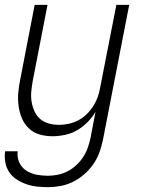

<svg xmlns="http://www.w3.org/2000/svg" viewBox="-23 -550 593 792"><path d="M175 222Q152 222 129 219.5Q106 217 85 209.5Q64 202 45.5 190Q27 178 15 160Q3 142 -1 120Q-5 98 -2 74H50Q47 99 56.5 120Q66 141 85 153.5Q104 166 127.5 170.5Q151 175 175 175Q195 175 216.5 170.5Q238 166 257 156Q276 146 293 130Q310 114 321.5 95.5Q333 77 340 56.5Q347 36 351 16L371 -89Q358 -66 338 -46Q318 -26 294.5 -12.5Q271 1 244.5 6.5Q218 12 194 12Q165 12 139.5 4.5Q114 -3 95.5 -21Q77 -39 67 -63Q57 -87 53.5 -114Q50 -141 52.5 -169Q55 -197 61 -225L120 -530H173L112 -216Q108 -194 106 -172Q104 -150 107.5 -129.5Q111 -109 119.5 -90.5Q128 -72 143 -59Q158 -46 178.5 -40.5Q199 -35 221 -35Q241 -35 261 -39.5Q281 -44 299.5 -53.5Q318 -63 334 -78.5Q350 -94 361.5 -112Q373 -130 380 -149.5Q387 -169 390 -188L457 -530H510L402 25Q397 50 388 76Q379 102 363 125.5Q347 149 325.5 168Q304 187 279 199.5Q254 212 227.5 217Q201 222 175 222Z"/></svg>

Font: Lode Dark
Style: Italic
Weight: 400
Italic angle: -11°
Monospace: yes
Designer: Belleve Invis
Foundry: Belleve Invis
Version: Version 29.2.0; ttfautohint (v1.8.3)